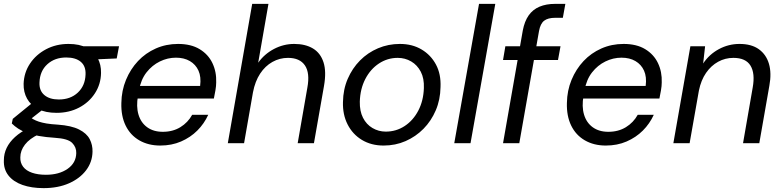

<svg xmlns="http://www.w3.org/2000/svg" viewBox="-49 -740 4047 992"><path d="M176 232Q114 232 67 215.5Q20 199 -5.5 166.5Q-31 134 -29 88Q-29 54 -14.5 24Q0 -6 28.5 -32Q57 -58 100 -79L151 -46Q104 -24 80 7Q56 38 56 73Q55 101 70.5 121.5Q86 142 116.5 152.5Q147 163 188 163Q256 163 300 132.5Q344 102 345 51Q346 21 324 -1.5Q302 -24 235 -28Q188 -31 152 -37.5Q116 -44 90 -53.5Q64 -63 45 -75.5Q26 -88 12 -102L17 -126L125 -214L190 -188L78 -100L96 -142Q109 -132 122 -124.5Q135 -117 151.5 -111.5Q168 -106 191.5 -102Q215 -98 250 -96Q320 -91 359.5 -71Q399 -51 414.5 -21Q430 9 429 44Q428 97 396 139.5Q364 182 307.5 207Q251 232 176 232ZM243 -157Q186 -157 148 -176.5Q110 -196 91 -230Q72 -264 73 -307Q75 -365 106 -411.5Q137 -458 189 -485.5Q241 -513 305 -513Q362 -513 399.5 -493Q437 -473 455.5 -439.5Q474 -406 473 -363Q472 -305 441.5 -258Q411 -211 359.5 -184Q308 -157 243 -157ZM255 -226Q315 -226 353 -261.5Q391 -297 393 -355Q395 -398 368.5 -420.5Q342 -443 293 -443Q234 -443 195.5 -408Q157 -373 155 -314Q153 -272 180 -249Q207 -226 255 -226ZM372 -430 360 -501H566L554 -438Z M779 12Q717 12 670.5 -15Q624 -42 600 -91.5Q576 -141 578 -208Q579 -272 602 -327.5Q625 -383 664 -424.5Q703 -466 756 -489.5Q809 -513 871 -513Q938 -513 982.5 -486Q1027 -459 1048.5 -414Q1070 -369 1068 -314Q1068 -296 1064 -273Q1060 -250 1056 -231H643L654 -296H985Q991 -343 976.5 -375Q962 -407 932 -424.5Q902 -442 860 -442Q817 -442 777 -422.5Q737 -403 708 -366Q679 -329 669 -273L664 -245Q654 -190 666.5 -148Q679 -106 711.5 -82.5Q744 -59 792 -59Q844 -59 883 -83Q922 -107 944 -147H1027Q1006 -101 970.5 -65.5Q935 -30 886.5 -9Q838 12 779 12Z M1128 0 1254 -720H1338L1285 -416Q1317 -461 1366.5 -487Q1416 -513 1471 -513Q1529 -513 1568 -489.5Q1607 -466 1622.5 -418Q1638 -370 1625 -296L1573 0H1489L1539 -287Q1553 -363 1526.5 -402Q1500 -441 1439 -441Q1396 -441 1358.5 -420Q1321 -399 1295 -359.5Q1269 -320 1258 -263L1212 0Z M1933 12Q1869 12 1821 -17Q1773 -46 1747 -97Q1721 -148 1723 -213Q1724 -278 1747.5 -332.5Q1771 -387 1811 -427.5Q1851 -468 1904 -490.5Q1957 -513 2017 -513Q2081 -513 2129 -484.5Q2177 -456 2203.5 -406.5Q2230 -357 2227 -290Q2226 -225 2202.5 -170Q2179 -115 2139 -74.5Q2099 -34 2046.5 -11Q1994 12 1933 12ZM1944 -60Q1998 -60 2042 -89Q2086 -118 2112.5 -169Q2139 -220 2141 -285Q2143 -335 2125 -369.5Q2107 -404 2075.5 -422.5Q2044 -441 2006 -441Q1953 -441 1909 -412Q1865 -383 1838.5 -332Q1812 -281 1810 -215Q1809 -166 1826.5 -131.5Q1844 -97 1875.5 -78.5Q1907 -60 1944 -60Z M2298 0 2426 -720H2510L2382 0Z M2550 0 2652 -582Q2661 -630 2682.5 -660.5Q2704 -691 2738.5 -705.5Q2773 -720 2819 -720H2872L2859 -648H2819Q2782 -648 2762.5 -633Q2743 -618 2736 -580L2634 0ZM2550 -430 2562 -501H2847L2834 -430Z M3081 12Q3019 12 2972.5 -15Q2926 -42 2902 -91.5Q2878 -141 2880 -208Q2881 -272 2904 -327.5Q2927 -383 2966 -424.5Q3005 -466 3058 -489.5Q3111 -513 3173 -513Q3240 -513 3284.5 -486Q3329 -459 3350.5 -414Q3372 -369 3370 -314Q3370 -296 3366 -273Q3362 -250 3358 -231H2945L2956 -296H3287Q3293 -343 3278.5 -375Q3264 -407 3234 -424.5Q3204 -442 3162 -442Q3119 -442 3079 -422.5Q3039 -403 3010 -366Q2981 -329 2971 -273L2966 -245Q2956 -190 2968.5 -148Q2981 -106 3013.5 -82.5Q3046 -59 3094 -59Q3146 -59 3185 -83Q3224 -107 3246 -147H3329Q3308 -101 3272.5 -65.5Q3237 -30 3188.5 -9Q3140 12 3081 12Z M3430 0 3518 -501H3594L3584 -412Q3615 -459 3665 -486Q3715 -513 3772 -513Q3834 -513 3872 -485.5Q3910 -458 3924 -410Q3938 -362 3926 -297L3874 0H3790L3840 -288Q3853 -361 3828.5 -401Q3804 -441 3740 -441Q3698 -441 3661.5 -421Q3625 -401 3599 -363.5Q3573 -326 3562 -272L3514 0Z"/></svg>

Font: DM Sans 18pt
Style: Italic
Weight: 400
Italic angle: -10°
Designer: Colophon Foundry, Jonny Pinhorn
Foundry: Colophon Foundry
Version: Version 4.004;gftools[0.9.30]